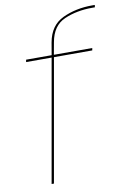

<svg xmlns="http://www.w3.org/2000/svg" viewBox="-88 -842 603 896"><g transform="rotate(-10 213.0 -394.0)"><path d="M82.5 0H93.5L196 -581H377.5L379.5 -592H197.5L208 -649.5Q221.5 -726.5 280 -751.8Q338.5 -777 410.5 -777H424.5L426 -788H413Q336 -788 273.5 -758.8Q211 -729.5 197 -650.5L187 -592H66L64 -581H185Z"/></g></svg>

Font: Anybody UltraCondensed Thin Thin
Style: Italic
Weight: 250
Italic angle: -10°
Version: Version 1.111